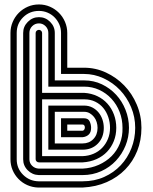

<svg xmlns="http://www.w3.org/2000/svg" viewBox="-20 -714 685 862"><path d="M169 -268V-13H351Q377 -14 399.5 -23.5Q422 -33 438.5 -50Q455 -67 464.5 -90Q474 -113 474 -140Q474 -165 466 -188.5Q458 -212 443.5 -229.5Q429 -247 407.5 -257.5Q386 -268 359 -268ZM140 -566Q140 -572 144.5 -576Q149 -580 155 -580Q160 -580 164.5 -576Q169 -572 169 -566V-297H359Q390 -295 416.5 -282.5Q443 -270 462 -249Q481 -228 491.5 -200Q502 -172 502 -140Q502 -108 491 -80.5Q480 -53 460.5 -32.5Q441 -12 413 0.5Q385 13 351 15H155Q149 15 144.5 11Q140 7 140 1ZM357 -240Q378 -240 394.5 -231.5Q411 -223 422.5 -209Q434 -195 440 -177Q446 -159 446 -140Q446 -97 419.5 -69.5Q393 -42 351 -42H197V-240ZM112 1Q112 18 124 30Q136 42 154 43H351Q390 41 423.5 26Q457 11 481 -13Q505 -37 518 -69.5Q531 -102 530 -140Q530 -178 517 -211.5Q504 -245 480.5 -270.5Q457 -296 425.5 -310.5Q394 -325 358 -325H197V-566Q197 -584 184.5 -596.5Q172 -609 155 -609Q137 -609 124.5 -596.5Q112 -584 112 -566ZM226 -212V-70H351Q380 -70 399 -89.5Q418 -109 418 -140Q418 -153 414 -166Q410 -179 402 -189Q394 -199 383 -205.5Q372 -212 358 -212ZM84 -566Q84 -595 105 -616Q126 -637 155 -637Q184 -637 205 -616Q226 -595 226 -566V-353H358Q401 -353 437.5 -335.5Q474 -318 501 -289Q528 -260 543.5 -221Q559 -182 559 -140Q559 -98 543.5 -60Q528 -22 500.5 7.5Q473 37 434.5 54.5Q396 72 351 72H154Q125 71 104.5 50.5Q84 30 84 1ZM357 -183Q376 -183 382.5 -169Q389 -155 389 -140Q389 -120 378.5 -110Q368 -100 351 -98H254V-183ZM55 1Q55 42 83.5 70.5Q112 99 153 100H351Q404 100 447.5 80.5Q491 61 522 28Q553 -5 570 -48.5Q587 -92 587 -140Q587 -189 568.5 -233Q550 -277 518.5 -310Q487 -343 445 -362.5Q403 -382 357 -382H254V-566Q254 -587 246 -605Q238 -623 224.5 -636.5Q211 -650 193 -657.5Q175 -665 155 -665Q113 -665 84 -636.5Q55 -608 55 -566ZM282 -155V-127H351Q356 -128 358.5 -132.5Q361 -137 361 -142Q361 -147 358.5 -151Q356 -155 350 -155ZM27 -566Q27 -592 37 -615.5Q47 -639 64.5 -656.5Q82 -674 105 -684Q128 -694 155 -694Q181 -694 204 -684Q227 -674 244.5 -656.5Q262 -639 272 -615.5Q282 -592 282 -566V-410H357Q409 -410 455.5 -388.5Q502 -367 537.5 -330.5Q573 -294 594 -244.5Q615 -195 615 -140Q615 -84 596 -36.5Q577 11 542.5 46.5Q508 82 459.5 103.5Q411 125 351 128H151Q125 127 102.5 117Q80 107 63 89.5Q46 72 36.5 49.5Q27 27 27 1Z"/></svg>

Font: Zschusch
Style: Regular
Weight: 400
Designer: Peter Wiegel
Foundry: Peter Wiegel